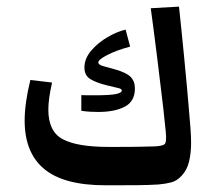

<svg xmlns="http://www.w3.org/2000/svg" viewBox="-20 -551 642 574"><path d="M294.9 2.9Q170.9 2.9 112.3 -45.7Q53.7 -94.2 53.7 -190.4Q53.7 -242.7 70.8 -312L135.7 -304.2Q124.5 -255.4 124.5 -223.1Q124.5 -157.7 167.7 -134.8Q210.9 -111.8 303.7 -111.8Q311.5 -111.8 334.7 -111.8Q357.9 -111.8 386.7 -112.1Q415.5 -112.3 440.9 -113.3Q466.8 -114.3 472.7 -120.6Q478.5 -127 475.6 -156.7Q471.7 -195.3 468.3 -226.1Q464.8 -256.8 460.9 -287.6Q455.6 -332 450 -377.7Q444.3 -423.3 439.2 -462.6Q434.1 -502 430.7 -526.4L515.1 -531.2Q517.6 -507.8 521.7 -468.5Q525.9 -429.2 530.3 -382.1Q534.7 -335 539.1 -289.1Q542 -252.9 544.9 -221.9Q547.9 -190.9 549.6 -166Q551.3 -141.1 551.3 -124.5Q551.3 -93.8 545.2 -68.1Q539.1 -42.5 522.9 -25.4Q508.8 -10.3 492.4 -5.9Q476.1 -1.5 454.1 0.5Q425.3 2.4 383.1 2.7Q340.8 2.9 294.9 2.9ZM273.9 -216.3Q262.7 -216.3 249.5 -217Q236.3 -217.8 223.1 -219.7V-266.6Q233.9 -266.1 243.4 -266.1Q252.9 -266.1 261.2 -266.1Q310.5 -266.1 327.4 -270Q344.2 -273.9 344.2 -280.3Q344.2 -285.6 333.3 -287.8Q322.3 -290 297.4 -296.4Q266.6 -304.2 249.5 -314.9Q232.4 -325.7 232.4 -349.1Q232.4 -376 252.9 -399.9Q273.4 -423.8 302.2 -440.4Q331.1 -457 355.5 -462.4L369.1 -411.6Q330.1 -401.4 302 -387.2Q273.9 -373 273.9 -364.3Q273.9 -357.4 288.8 -353.3Q303.7 -349.1 323.2 -343.8Q357.9 -334 370.6 -321Q383.3 -308.1 383.3 -286.6Q383.3 -248 353.3 -232.2Q323.2 -216.3 273.9 -216.3Z"/></svg>

Font: Markazi Text
Style: Regular
Weight: 400
Designer: Borna Izadpanah (Arabic designer), Fiona Ross (Arabic design director) and Florian Runge (Latin designer)
Foundry: Borna Izadpanah and Florian Runge
Version: Version 1.000